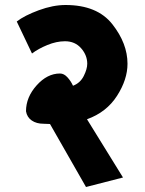

<svg xmlns="http://www.w3.org/2000/svg" viewBox="-20 -719 581 768"><path d="M329 -464Q329 -498 304.5 -526Q280 -554 240 -554Q206 -554 169.5 -539Q133 -524 108 -505L47 -633Q78 -657 135 -678Q192 -699 242 -699Q369 -699 429.5 -622Q490 -545 490 -464Q490 -401 448 -335.5Q406 -270 328 -242L472 -9L324 29L180 -223Q176 -223 167 -223.5Q158 -224 154 -224Q126 -224 107 -237Q88 -250 84 -274Q84 -330 126.5 -377.5Q169 -425 220 -425Q236 -425 250 -409.5Q264 -394 272 -376Q301 -387 315 -415Q329 -443 329 -464Z"/></svg>

Font: Palanquin Dark SemiBold
Style: Regular
Weight: 600
Designer: Pria Ravichandran
Version: Version 1.001